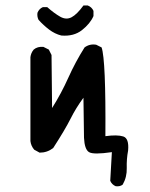

<svg xmlns="http://www.w3.org/2000/svg" viewBox="-20 -553 540 693"><path d="M397.5 119.1Q383.8 113.3 377.9 99.6L383.8 -3.9Q317.4 5.9 301.3 -3.9Q285.2 -13.7 283.2 -55.7L281.2 -200.2Q253.9 -163.1 234.4 -124Q214.8 -85 171.9 -18.6Q150.4 -2 123 -2L103.5 -12.7Q91.8 -26.4 89.8 -43.9V-346.7Q91.8 -362.3 101.6 -374Q115.2 -385.7 136.7 -383.8L156.2 -374L166 -354.5L168 -163.1Q201.2 -215.8 226.6 -272.5Q252 -329.1 285.2 -381.8Q303.7 -395.5 327.1 -391.6L346.7 -381.8Q362.3 -336.9 360.4 -61.5Q403.3 -67.4 424.8 -60.5Q446.3 -53.7 442.4 -9.8Q436.5 21.5 437.5 53.7Q438.5 85.9 422.9 113.3Q413.1 121.1 397.5 119.1ZM201.2 -424.8Q177.7 -430.7 157.2 -446.3Q136.7 -461.9 119.1 -481.4Q113.3 -493.2 115.2 -506.8Q121.1 -521.5 134.8 -527.3H150.4Q175.8 -504.9 197.3 -492.7Q218.8 -480.5 238.3 -490.7Q257.8 -501 281.2 -533.2H296.9Q311.5 -527.3 317.4 -513.7V-495.1Q305.7 -467.8 275.9 -444.3Q246.1 -420.9 201.2 -424.8Z"/></svg>

Font: JasonHandwriting4
Style: Regular
Weight: 400
Version: Version 1.01.21